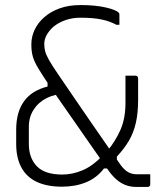

<svg xmlns="http://www.w3.org/2000/svg" viewBox="-20 -729 640 759"><path d="M208 -438Q238 -394 271.5 -345Q305 -296 337 -249.5Q369 -203 395.5 -165Q422 -127 439 -102.5Q456 -78 459 -74Q473 -56 487.5 -48Q502 -40 522 -40Q532 -40 542 -40Q552 -40 562 -40H574Q574 -30 574 -20.5Q574 -11 574 -1Q574 4 571.5 7Q569 10 563 10Q552 10 541 10Q530 10 519 10Q495 10 475 2Q455 -6 438 -21.5Q421 -37 406 -59Q399 -69 380 -96.5Q361 -124 335 -161Q309 -198 280 -240Q251 -282 223.5 -321Q196 -360 175 -391Q147 -433 131.5 -458.5Q116 -484 110 -504.5Q104 -525 104 -550V-555Q104 -584 117 -611.5Q130 -639 155 -661Q180 -683 216 -696Q252 -709 298 -709Q357 -709 398 -699.5Q439 -690 449 -679Q451 -677 451.5 -675Q452 -673 452 -671Q452 -661 452 -651Q452 -641 452 -631H440Q415 -645 381.5 -652Q348 -659 298 -659Q266 -659 239 -649.5Q212 -640 192 -624Q175 -609 165 -591.5Q155 -574 155 -555Q155 -540 158.5 -526.5Q162 -513 173 -493Q184 -473 208 -438ZM225 9Q166 9 125.5 -10Q85 -29 64.5 -67Q44 -105 44 -160V-217Q44 -285 74.5 -328Q105 -371 168 -387V-418L239 -358Q198 -358 165 -341.5Q132 -325 113 -295.5Q94 -266 94 -228V-160Q94 -105 125.5 -72Q157 -39 226 -39Q266 -39 305.5 -55.5Q345 -72 383 -111L425 -63H391Q363 -26 320.5 -8.5Q278 9 225 9ZM476 -430Q486 -430 495.5 -430Q505 -430 515 -430Q520 -430 523 -427Q526 -424 526 -419V-335Q526 -282 517 -243Q508 -204 489.5 -172.5Q471 -141 442 -110V-78L405 -133Q437 -172 456.5 -216.5Q476 -261 476 -322Q476 -357 476 -379.5Q476 -402 476 -430Z"/></svg>

Font: Recursive Monospace Light
Style: Regular
Weight: 300
Version: Version 1.047